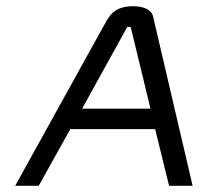

<svg xmlns="http://www.w3.org/2000/svg" viewBox="-20 -600 668 620"><path d="M29 0H105L207 -183H481L526 0H602L474 -548C468 -570 442 -580 408 -580C342 -579 330 -542 313 -513ZM245 -249 391 -513H402L466 -249Z"/></svg>

Font: Charger Pro
Style: ExtObl
Weight: 400
Designer: Jasper
Foundry: Cannot Into Space Fonts
Version: Version 1.09